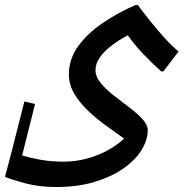

<svg xmlns="http://www.w3.org/2000/svg" viewBox="-44 -488 762 772"><path d="M182 264Q113 264 57.5 249Q2 234 -24 223L1 129L54 -80L97 -70L45 137Q74 146 117 154Q160 162 212 162Q260 162 306 149.5Q352 137 390.5 115.5Q429 94 455 69Q427 49 389 22Q351 -5 315.5 -37.5Q280 -70 256.5 -108Q233 -146 233 -189Q233 -251 270.5 -302.5Q308 -354 369 -395.5Q430 -437 501 -468H510Q533 -437 561.5 -401.5Q590 -366 619 -334Q648 -302 674 -281L613 -201H604Q565 -236 530.5 -272.5Q496 -309 470 -346Q458 -340 436 -326.5Q414 -313 392 -294.5Q370 -276 355 -253.5Q340 -231 340 -206Q340 -179 361.5 -153.5Q383 -128 414 -103.5Q445 -79 476.5 -55.5Q508 -32 529 -9Q550 14 550 35Q550 75 525 115.5Q500 156 452 189.5Q404 223 336 243.5Q268 264 182 264Z"/></svg>

Font: Kufam Medium
Style: Regular
Weight: 500
Designer: Wael Morcos, Artur Schmal
Foundry: Original Type
Version: Version 1.300; ttfautohint (v1.8.3)